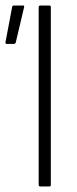

<svg xmlns="http://www.w3.org/2000/svg" viewBox="-20 -675 277 695"><path d="M126 0Q120 0 120 -6V-649Q120 -655 126 -655H159Q164 -655 164 -649V-6Q164 0 159 0ZM4 -516Q-1 -516 0 -523L24 -650Q25 -655 30 -655H64Q69 -655 67 -648L37 -521Q35 -516 30 -516Z"/></svg>

Font: Sofia Sans Condensed Light
Style: Regular
Weight: 300
Designer: Botio Nikoltchev, Ani Petrova
Foundry: lettersoup
Version: Version 4.101